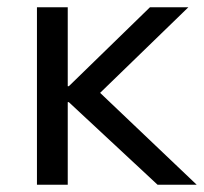

<svg xmlns="http://www.w3.org/2000/svg" viewBox="-20 -510 563 530"><path d="M82 0V-490H167V-272H170L394 -490H500L234 -232L235 -274L523 0H415L170 -228H167V0Z"/></svg>

Font: Nunito Sans 10pt
Style: Regular
Weight: 400
Designer: Vernon Adams
Foundry: Vernon Adams
Version: Version 3.101;gftools[0.9.27]